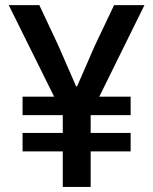

<svg xmlns="http://www.w3.org/2000/svg" viewBox="-20 -740 607 760"><path d="M228.5 -140.6H69.3V-213.9H228.5V-284.2H69.3V-357.4H194.3L14.6 -719.7H135.7L210.9 -559.6L281.2 -398.4H285.2L355.5 -559.6L431.6 -719.7H551.8L373 -357.4H497.1V-284.2H338.9V-213.9H497.1V-140.6H338.9V0H228.5Z"/></svg>

Font: Reddit Sans Chocolate SemiBold
Style: Regular
Weight: 600
Designer: Stephen Hutchings
Foundry: Reddit
Version: Version 1.011